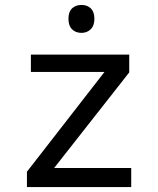

<svg xmlns="http://www.w3.org/2000/svg" viewBox="-20 -757 640 777"><path d="M89 -62 403 -466H105V-536H503V-464L199 -77H511V0H89ZM257 -681Q257 -709 271.5 -723Q286 -737 310 -737Q333 -737 347.5 -723Q362 -709 362 -681Q362 -653 347 -638.5Q332 -624 310 -624Q286 -624 271.5 -638.5Q257 -653 257 -681Z"/></svg>

Font: Noto Sans Mono UI
Style: Regular
Weight: 400
Monospace: yes
Designer: Monotype Design team
Foundry: Monotype Imaging Inc.
Version: Version 1.000